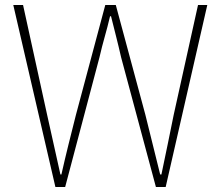

<svg xmlns="http://www.w3.org/2000/svg" viewBox="-20 -746 882 766"><path d="M201 0H240L377 -518C390 -576 406 -624 419 -681H423C437 -624 450 -576 463 -518L602 0H641L807 -726H770L673 -288C657 -209 641 -130 624 -50H619C599 -130 580 -209 560 -288L442 -726H400L283 -288C263 -209 243 -130 225 -50H221C203 -130 186 -209 168 -288L72 -726H33Z"/></svg>

Font: Noto Sans CJK Thin
Style: Regular
Weight: 100
Designer: Ryoko NISHIZUKA (kana & ideographs); Paul D. Hunt (Latin, Greek & Cyrillic); Wenlong ZHANG (bopomofo); Sandoll Communica
Foundry: Adobe Systems Incorporated
Version: Version 1.000;PS 1;hotconv 1.0.78;makeotf.lib2.5.61930